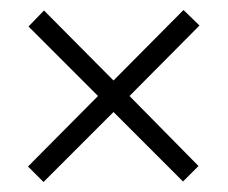

<svg xmlns="http://www.w3.org/2000/svg" viewBox="-20 -546 455 384"><path d="M347 -526 379 -495 239 -354 377 -214 346 -183 207 -322 67 -182 36 -213 176 -354 37 -493 68 -525 207 -385Z"/></svg>

Font: Noto Sans Hebrew ExtraCondensed Light
Style: Regular
Weight: 300
Width: 2
Designer: Monotype Design Team
Foundry: Monotype Imaging Inc.
Version: Version 2.004; ttfautohint (v1.8.4.7-5d5b)